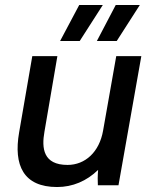

<svg xmlns="http://www.w3.org/2000/svg" viewBox="-20 -746 615 773"><path d="M210 7C272 7 329 -17 375 -62C373 -41 373 -13 374 0H457L549 -520H448L395 -220C380 -134 323 -82 252 -82C154 -82 147 -149 159 -216L211 -520H110L57 -213C34 -81 74 7 210 7ZM222 -581H301L394 -726H299ZM370 -581H450L543 -726H446Z"/></svg>

Font: Fixel Text 20240404 Medium
Style: Italic
Weight: 500
Width: 4
Italic angle: -10°
Designer: AlfaBravo + MacPaw
Foundry: Kyrylo Tkachov, Marchela Mozhyna, Serhii Makarenko, Maria Weinstein, Zakhar Kryvoshyya
Version: Version 1.211;Glyphs 3.2 (3225)